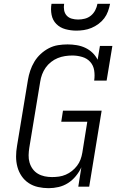

<svg xmlns="http://www.w3.org/2000/svg" viewBox="-20 -975 640 1003"><path d="M234 8Q206 8 179 2Q152 -4 130 -18.5Q108 -33 93 -55Q78 -77 71 -103Q64 -129 64 -157Q64 -185 69 -213L126 -558Q130 -582 138 -606Q146 -630 159.5 -652.5Q173 -675 192.5 -693Q212 -711 235 -723Q258 -735 283 -739Q308 -743 333 -743Q357 -743 381 -739Q405 -735 426 -725Q447 -715 463.5 -699Q480 -683 490 -663L502 -735H567L537 -554H472Q476 -581 472 -607Q468 -633 451.5 -651.5Q435 -670 409.5 -677.5Q384 -685 358 -685Q339 -685 319.5 -682Q300 -679 281.5 -671.5Q263 -664 246.5 -651Q230 -638 218.5 -621.5Q207 -605 200 -586.5Q193 -568 190 -548L133 -203Q130 -184 129.5 -164Q129 -144 134.5 -125.5Q140 -107 151 -92Q162 -77 178 -67.5Q194 -58 213 -54Q232 -50 252 -50Q270 -50 288 -52.5Q306 -55 323.5 -62.5Q341 -70 356 -82Q371 -94 382.5 -109Q394 -124 400.5 -141.5Q407 -159 410 -177L436 -339H300L309 -397H511L446 0H389L405 -101Q394 -77 376 -55Q358 -33 335 -18.5Q312 -4 286 2Q260 8 234 8ZM379 -815Q350 -815 322 -822.5Q294 -830 274.5 -849.5Q255 -869 249.5 -897.5Q244 -926 249 -955H315Q312 -938 315 -921.5Q318 -905 328.5 -893.5Q339 -882 355 -877.5Q371 -873 388 -873Q406 -873 423.5 -877.5Q441 -882 455 -893.5Q469 -905 477.5 -921.5Q486 -938 489 -955H555Q551 -935 544 -915.5Q537 -896 524.5 -879.5Q512 -863 494.5 -850Q477 -837 457.5 -829Q438 -821 418 -818Q398 -815 379 -815Z"/></svg>

Font: Iosevka Curly Slab LtEx
Style: Italic
Weight: 300
Width: 7
Italic angle: -9°
Monospace: yes
Designer: Belleve Invis
Foundry: Belleve Invis
Version: Version 11.1.0; ttfautohint (v1.8.3)